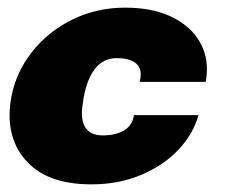

<svg xmlns="http://www.w3.org/2000/svg" viewBox="-20 -472 602 502"><path d="M5 -172Q5 -193 10 -220Q22 -283 63.5 -336Q105 -389 168.5 -420.5Q232 -452 307 -452Q375 -452 423 -430.5Q471 -409 496 -372.5Q521 -336 521 -291Q521 -275 518 -258H345Q348 -269 348 -278Q348 -298 332 -309Q316 -320 285 -320Q219 -320 199 -219Q194 -187 194 -177Q194 -118 249 -118Q283 -118 305 -131.5Q327 -145 330 -171H499Q485 -121 446 -80Q407 -39 348.5 -14.5Q290 10 219 10Q114 10 59.5 -40.5Q5 -91 5 -172Z"/></svg>

Font: Teachers ExtraBold
Style: Italic
Weight: 800
Designer: Alfredo Marco Pradil & Chank Diesel
Version: Version 0.009